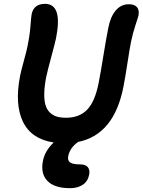

<svg xmlns="http://www.w3.org/2000/svg" viewBox="-20 -734 743 1001"><path d="M345.2 247.1Q263.7 247.1 227.1 209Q190.4 170.9 204.1 104Q213.9 52.7 259.8 8.8Q143.1 -8.8 99.4 -99.9Q55.7 -190.9 85 -339.8Q90.8 -367.7 104.7 -418.2Q118.7 -468.8 122.1 -486.8Q135.3 -549.8 138.7 -597.2Q142.1 -644.5 145 -660.2Q156.2 -713.9 214.8 -713.9Q308.1 -713.9 272 -534.2Q265.6 -504.9 246.6 -434.6Q227.5 -364.3 221.2 -334Q211.4 -284.7 210.7 -247.3Q210 -210 217.3 -186Q224.6 -162.1 240.2 -147.2Q255.9 -132.3 276.1 -126.2Q296.4 -120.1 324.2 -120.1Q393.6 -120.1 434.3 -162.1Q475.1 -204.1 494.1 -300.8Q505.4 -358.4 519.5 -446.5Q533.7 -534.7 544.9 -589.8Q555.7 -646.5 583.3 -679.2Q610.8 -711.9 651.9 -711.9Q680.2 -711.9 693.6 -697.3Q707 -682.6 702.1 -653.8Q700.2 -644.5 686.3 -603Q672.4 -561.5 663.1 -516.1Q656.2 -481.9 644.3 -404.1Q632.3 -326.2 624 -284.2Q575.7 -31.7 387.2 5.9Q344.7 36.1 335.9 79.1Q331.1 101.1 344.5 112.1Q357.9 123 396 123Q426.8 123 438.2 137.9Q449.7 152.8 444.8 176.8Q438 211.9 411.1 229.5Q384.3 247.1 345.2 247.1Z"/></svg>

Font: Shantell Sans Normal
Style: Italic
Weight: 600
Italic angle: -11.31°
Designer: Stephen Nixon, Anya Danilova, Shantell Martin
Foundry: Arrow Type
Version: Version 1.006;[559af2be0]